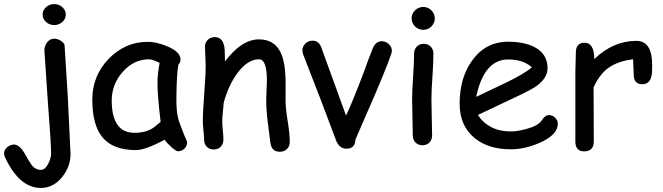

<svg xmlns="http://www.w3.org/2000/svg" viewBox="-29 -717 3282 951"><path d="M239.3 -592.8Q215.8 -592.8 199 -608.2Q182.1 -623.5 182.1 -644.5Q182.1 -666 199 -681.4Q215.8 -696.8 239.3 -696.8Q262.7 -696.8 279.8 -681.4Q296.9 -666 296.9 -644.5Q296.9 -623.5 279.8 -608.2Q262.7 -592.8 239.3 -592.8ZM224.1 49.8Q224.6 -2.9 207.5 -219.7L190.9 -467.8Q190.9 -490.2 204.8 -507.8Q218.8 -525.4 240.2 -525.4Q256.8 -525.4 273.4 -514.2Q290 -502.9 291 -491.2L307.1 -231.9L320.3 44.9Q320.3 107.9 279.8 158.7Q235.8 213.9 172.9 213.9Q67.9 213.9 -2.9 64.9Q-8.8 52.7 -8.8 43.5Q-8.8 25.4 6.6 12.2Q22 -1 41.5 -1Q70.3 -1 101.6 57.6Q109.4 73.2 128.9 102.1Q147.9 124.5 172.9 124.5Q194.3 124.5 209.5 94.7Q221.2 72.3 224.1 49.8Z M852.5 32.2Q843.3 32.2 818.8 10.7Q796.9 -9.3 786.1 -24.9Q739.3 0.5 703.6 13.4Q668 26.4 644 26.4Q529.8 26.4 477.5 -38.1Q428.2 -98.6 428.2 -223.6Q428.2 -341.8 509.5 -425.8Q590.8 -509.8 703.6 -509.8Q746.1 -509.8 798.8 -487.8Q865.2 -460.4 865.2 -421.9Q865.2 -408.7 855.5 -398.4Q850.6 -379.9 847.9 -337.4Q845.2 -294.9 844.7 -228.5Q844.2 -168 853 -132.8Q857.9 -111.3 883.8 -46.9Q887.2 -38.1 895 -21L897.9 -12.7Q897.9 6.8 884.3 19.5Q870.6 32.2 852.5 32.2ZM751 -307.1Q751 -328.1 753.7 -352.8Q756.3 -377.4 761.7 -405.3Q743.7 -414.6 730.7 -418.9Q717.8 -423.3 710 -423.3Q634.3 -423.3 579.3 -361.6Q524.4 -299.8 524.4 -219.2Q524.4 -139.2 552.7 -99.1Q581.1 -59.1 637.7 -59.1Q684.6 -59.1 717.3 -76.2Q734.9 -85.4 766.6 -113.3Q751 -242.7 751 -307.1Z M1357.4 34.7Q1315.4 34.7 1310.1 -11.2L1296.4 -118.2Q1289.6 -175.3 1289.6 -225.1Q1289.6 -238.8 1291.3 -271.5Q1293 -304.2 1293 -317.9Q1293 -423.3 1253.9 -423.3Q1199.2 -423.3 1149.4 -358.4Q1104.5 -299.3 1079.1 -209Q1078.1 -189.9 1074.7 -161.1Q1071.8 -136.7 1071.8 -113.8Q1071.8 -99.1 1074.7 -69.8Q1077.6 -40.5 1077.6 -25.9Q1077.6 -3.9 1064.2 9.8Q1050.8 23.4 1029.8 23.4Q1008.3 23.4 995.1 9.8Q981.9 -3.9 981.9 -25.9Q981.9 -40.5 978.8 -69.8Q975.6 -99.1 975.6 -113.8Q975.6 -164.1 982.7 -253.2Q989.7 -342.3 989.7 -392.6Q989.7 -408.2 988 -439Q986.3 -469.7 986.3 -485.4Q986.3 -506.3 1000.2 -519.8Q1014.2 -533.2 1034.7 -533.2Q1079.6 -533.2 1084 -469.7L1085.4 -412.6Q1167.5 -522 1253.9 -522Q1332 -522 1362.8 -453.1Q1383.8 -407.2 1385.7 -317.4V-268.1L1385.3 -222.7Q1385.3 -182.1 1395.8 -117.9Q1406.2 -53.7 1406.2 -13.7Q1406.2 7.8 1392.3 21.2Q1378.4 34.7 1357.4 34.7Z M1731.4 -25.4Q1730 19.5 1687 19.5Q1651.4 19.5 1635.3 -22.5L1560.5 -220.7L1473.6 -444.8Q1468.8 -457.5 1468.8 -467.3Q1468.8 -487.3 1483.9 -501.5Q1499 -515.6 1519 -515.6Q1548.3 -515.6 1561 -485.8L1685.1 -144.5Q1721.7 -222.7 1777.3 -371.1Q1790.5 -410.2 1818.8 -481.4Q1834 -512.7 1861.8 -512.7Q1881.8 -512.7 1897 -498.5Q1912.1 -484.4 1912.1 -464.8Q1912.1 -446.3 1831.5 -255.9Z M2067.4 -569.3Q2043.9 -569.3 2026.9 -585.9Q2009.8 -602.5 2009.8 -626Q2009.8 -649.4 2026.9 -666Q2043.9 -682.6 2067.4 -682.6Q2090.8 -682.6 2107.7 -666Q2124.5 -649.4 2124.5 -626Q2124.5 -602.5 2107.7 -585.9Q2090.8 -569.3 2067.4 -569.3ZM2107.9 -221.7Q2107.9 -192.4 2109.6 -134Q2111.3 -75.7 2111.3 -46.4Q2111.3 -24.9 2098.1 -11.2Q2085 2.4 2063.5 2.4Q2042.5 2.4 2029.1 -11.2Q2015.6 -24.9 2015.6 -46.4Q2015.6 -75.7 2013.9 -134Q2012.2 -192.4 2012.2 -221.7Q2012.2 -267.6 2017.1 -336.2Q2022 -404.8 2022 -450.7Q2022 -472.7 2035.4 -486.3Q2048.8 -500 2069.8 -500Q2090.8 -500 2104.2 -486.3Q2117.7 -472.7 2117.7 -450.7Q2117.7 -404.8 2112.8 -336.2Q2107.9 -267.6 2107.9 -221.7Z M2501 22.5Q2390.6 22.5 2322.3 -32.7Q2247.6 -93.8 2247.6 -203.6Q2247.6 -330.6 2309.1 -416.5Q2376 -510.3 2487.8 -510.3Q2568.8 -510.3 2620.1 -482.9Q2683.1 -449.2 2683.1 -379.4Q2683.1 -330.6 2627.9 -290.5Q2603.5 -272.9 2524.4 -235.8L2337.9 -147.5Q2365.2 -106.9 2406 -86.4Q2446.8 -65.9 2501 -65.9Q2534.7 -65.9 2580.1 -78.6Q2637.7 -94.7 2654.3 -120.8Q2670.9 -147 2689.9 -147Q2707 -147 2720.5 -134Q2733.9 -121.1 2733.9 -104Q2733.9 -49.8 2646.5 -10.7Q2571.8 22.5 2501 22.5ZM2487.8 -422.4Q2428.2 -422.4 2388.7 -376.2Q2349.1 -330.1 2329.6 -237.3L2479.5 -308.6Q2567.9 -351.6 2605.5 -383.3Q2563.5 -422.4 2487.8 -422.4Z M3200.7 -360.8Q3197.3 -299.8 3151.9 -299.8Q3109.9 -299.8 3109.9 -348.1Q3109.9 -357.4 3108.4 -382.3L3106.9 -423.3Q3029.8 -414.1 2983.4 -379.9Q2939.9 -348.1 2911.1 -284.2L2912.1 -16.6Q2912.1 32.7 2863.8 32.7Q2820.8 32.7 2820.8 -16.6V-359.4Q2820.8 -375.5 2822 -407.7Q2823.2 -439.9 2823.2 -456.1Q2823.2 -505.4 2866.2 -505.4Q2914.1 -505.4 2914.6 -424.3Q3008.3 -514.6 3122.6 -514.6Q3162.1 -514.6 3181.6 -484.9Q3201.2 -455.1 3201.2 -395Q3201.2 -369.6 3200.7 -360.8Z"/></svg>

Font: Candra Sangkala
Style: Regular
Weight: 400
Designer: R.S. Wihananto
Foundry: R.S. Wihananto
Version: Version 2.0.1